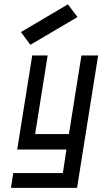

<svg xmlns="http://www.w3.org/2000/svg" viewBox="-20 -700 510 899"><path d="M297.9 -679.7 78.1 -549.8 122.1 -490.2 342.8 -620.1ZM439.5 -440.4 340.8 179.7H31.2L42 110.4H274.4L291 0H60.5L130.9 -440.4H203.1L144.5 -72.3H302.7L361.3 -440.4Z"/></svg>

Font: Geo
Style: Oblique
Weight: 500
Italic angle: -11°
Version: Version 001.2